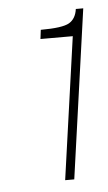

<svg xmlns="http://www.w3.org/2000/svg" viewBox="-41 -865 291 515"><g transform="rotate(-5 104.5 -607.5)"><path d="M114 -380 168 -763H81L84 -787.5Q142.5 -787.5 160.8 -798.2Q179 -809 182.5 -835H202.5L138.5 -380Z"/></g></svg>

Font: Public Sans Thin
Style: Italic
Weight: 100
Italic angle: -8°
Designer: The Public Sans project authors (U.S. Web Design System). Libre Franklin designed by Pablo Impallari and Rodrigo Fuenzal
Version: Version 2.000